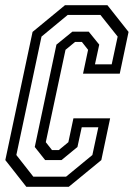

<svg xmlns="http://www.w3.org/2000/svg" viewBox="-28 -720 515 740"><path d="M73.5 0 -7.5 -103 97.5 -597 222.5 -700H386L467.5 -597L433.5 -436H292L311.5 -528L287.5 -558.5H261.5L224.5 -528L148.5 -172L172.5 -141.5H198.5L235.5 -172L255 -264H396.5L362.5 -103L237 0ZM100.5 -39H226.5L328 -122.5L351 -229.5H287L270.5 -153.5L209 -103H146L106 -153.5L189.5 -548L251 -598H314L354.5 -548L338 -472H402.5L425.5 -579L359 -662.5H233L132 -579L35 -122.5Z"/></svg>

Font: Tourney Condensed Regular
Style: Italic
Weight: 400
Width: 3
Italic angle: -12°
Designer: Tyler Finck
Foundry: Etcetera Type Co
Version: Version 1.010; ttfautohint (v1.8.3)